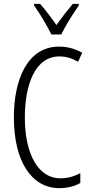

<svg xmlns="http://www.w3.org/2000/svg" viewBox="-20 -967 471 997"><path d="M247 -788H298C321 -835 359 -896 389 -938V-947H358C324 -906 303 -879 273 -837C246 -876 213 -919 188 -947H157V-938C186 -899 223 -835 247 -788ZM289 -674C321 -674 354 -665 385 -646L407 -693C369 -714 330 -725 287 -725C123 -725 52 -555 52 -358C52 -129 144 10 288 10C330 10 369 0 397 -17V-68C371 -54 336 -41 293 -41C180 -41 109 -165 109 -357C109 -521 159 -674 289 -674Z"/></svg>

Font: Noto Sans Devanagari ExtraCondensed Light
Style: Regular
Weight: 300
Width: 2
Designer: Jelle Bosma - Monotype Design Team
Foundry: Monotype Imaging Inc.
Version: Version 2.004